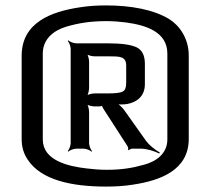

<svg xmlns="http://www.w3.org/2000/svg" viewBox="-20 -679 757 709"><path d="M677 -474C677 -537 643 -585 604 -609C546 -644 462 -659 372 -659C338 -659 306 -657 275 -652C169 -636 60 -596 60 -473V-166C60 -137 67 -112 82 -90C132 -13 247 10 372 10C406 10 439 8 470 3C571 -12 677 -50 677 -166V-474ZM598 -164C598 -112 557 -83 513 -71C467 -58 428 -52 374 -52C349 -52 324 -54 300 -57C230 -65 138 -87 138 -164V-481C138 -535 178 -566 223 -580C270 -594 315 -601 373 -601C398 -601 423 -599 446 -596C518 -586 598 -562 598 -481V-164ZM515 -368V-443C515 -474 505 -494 485 -504C464 -514 429 -519 378 -519H261C252 -519 237 -525 232 -530L230 -528C235 -523 241 -508 241 -499V-150C241 -141 235 -126 230 -121L232 -119C237 -124 252 -130 261 -130H289C298 -130 313 -124 318 -119L320 -121C315 -126 309 -141 309 -150V-266C309 -275 305 -292 300 -297L298 -295C303 -290 320 -286 329 -286H345C349 -286 359 -287 360 -290L357 -292C355 -289 360 -280 362 -277L451 -139C453 -136 454 -129 453 -126L456 -124C458 -127 464 -130 468 -130H500C523 -130 553 -120 568 -112L570 -116C555 -124 530 -143 517 -162L439 -272C431 -283 417 -296 408 -300L406 -296C416 -292 437 -293 450 -295C488 -302 515 -326 515 -368ZM446 -437V-373C446 -356 442 -345 433 -341C424 -336 405 -334 376 -334H329C320 -334 303 -330 298 -325L300 -323C305 -328 309 -345 309 -354V-451C309 -460 305 -477 300 -482L298 -480C303 -475 320 -471 329 -471H381C422 -471 446 -471 446 -437Z"/></svg>

Font: Gamestation Storm
Style: Regular
Weight: 400
Designer: Jonas Hecksher
Foundry: Jonas Hecksher, Playtypeª, e-types AS
Version: Version 1.003